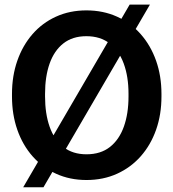

<svg xmlns="http://www.w3.org/2000/svg" viewBox="-20 -766 746 828"><path d="M353 10.3Q281.2 10.3 222.2 -16.6Q163.1 -43.5 120.4 -92Q77.6 -140.6 54.7 -206.3Q31.7 -272 31.7 -350.1V-360.8Q31.7 -438.5 54.7 -504.2Q77.6 -569.8 120.1 -618.7Q162.6 -667.5 221.7 -694.3Q280.8 -721.2 352.5 -721.2Q424.8 -721.2 484.4 -694.3Q543.9 -667.5 586.9 -618.7Q629.9 -569.8 653.1 -504.2Q676.3 -438.5 676.3 -360.8V-350.1Q676.3 -272 653.1 -206.3Q629.9 -140.6 586.9 -92Q543.9 -43.5 484.6 -16.6Q425.3 10.3 353 10.3ZM353 -100.6Q413.6 -100.6 453.6 -131.8Q493.7 -163.1 513.9 -219.2Q534.2 -275.4 534.2 -350.1V-361.8Q534.2 -435.5 513.7 -491.5Q493.2 -547.4 452.9 -578.6Q412.6 -609.9 352.5 -609.9Q293 -609.9 253.4 -578.9Q213.9 -547.9 194.1 -492.2Q174.3 -436.5 174.3 -361.8V-350.1Q174.3 -275.4 194.1 -219.2Q213.9 -163.1 253.7 -131.8Q293.5 -100.6 353 -100.6ZM80.1 41.5 539.1 -746.1H626.5L167.5 41.5Z"/></svg>

Font: Robotiche
Style: Bold
Weight: 700
Designer: Google
Version: Version 2.001